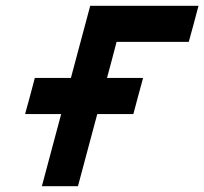

<svg xmlns="http://www.w3.org/2000/svg" viewBox="-20 -645 707 665"><path d="M125 0H250Q261.2 -42 283.4 -125Q305.7 -208 316.9 -250H441.9Q447.3 -270.5 458.5 -312.3Q469.7 -354 475.6 -375H350.6Q356.4 -396 367.4 -437.5Q378.4 -479 383.8 -500H633.8Q639.6 -520.5 650.9 -562.3Q662.1 -604 667.5 -625H292.5Q281.2 -583.5 259 -500Q236.8 -416.5 225.6 -375H100.6Q95.2 -354 84 -312.3Q72.8 -270.5 66.9 -250H191.9Q180.7 -208 158.4 -125Q136.2 -42 125 0Z"/></svg>

Font: Faithful 32x
Style: Oblique
Weight: 400
Foundry: Faithful Resource Pack
Version: Version 1.0; January 27, 2023